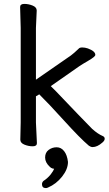

<svg xmlns="http://www.w3.org/2000/svg" viewBox="-20 -733 556 983"><path d="M215 230Q195 230 195 210Q195 200 203 193Q222 181 238 162Q253 143 257 131Q255 131 250 130Q240 127 235 121Q211 99 211 73.5Q211 48 229 34.5Q247 21 270 21Q293 21 308.5 41Q324 61 328 96Q328 133 298 171Q268 209 226 227Q220 230 215 230ZM84 -18 86 -106V-590L83 -697Q83 -713 104.5 -713Q126 -713 147 -704.5Q168 -696 168 -679L164 -590V-325L343 -449Q358 -460 382 -483Q387 -490 401 -490Q415 -490 430 -485Q468 -471 468 -452Q468 -443 433.5 -423Q399 -403 386 -394L240 -292Q264 -269 302.5 -228Q341 -187 381 -146Q421 -105 452 -73Q481 -47 507 -36Q516 -32 516 -22.5Q516 -13 504 -3Q478 20 454 20Q445 20 435 13Q390 -25 308.5 -115Q227 -205 181 -250L164 -240V-106L169 0Q169 16 147.5 16Q126 16 105 7.5Q84 -1 84 -18Z"/></svg>

Font: ToneOZ-Pinyin-WenKai-Medium
Style: Medium
Weight: 700
Designer: Fontworks Inc.
Foundry: ToneOZ
Version: Version 0.240331